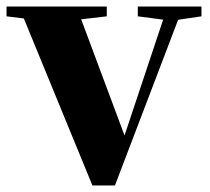

<svg xmlns="http://www.w3.org/2000/svg" viewBox="-30 -566 643 588"><path d="M253 2 28 -546H204L363 -120H340L346 -135L483 -546H531L322 2ZM-10 -516V-546H297V-516L194 -504H87ZM392 -516V-546H587V-516L506 -504H484Z"/></svg>

Font: Noto Serif JP ExtraLight Black
Style: Regular
Weight: 900
Version: Version 2.003-H1;hotconv 1.1.1;makeotfexe 2.6.0